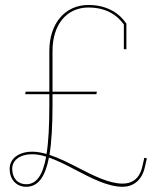

<svg xmlns="http://www.w3.org/2000/svg" viewBox="-20 -732 612 755"><path d="M467 -538.5H477V-639.5L475.5 -641C471.5 -645.5 432.5 -712.5 328 -712.5C236 -712.5 174 -640 174 -531.5V-371.5H81L79 -361.5H174V-318.5C174 -240 171 -175.5 163 -126.5C144 -132 125 -135.5 107 -135.5C54 -135.5 18 -108.5 18 -68.5C18 -25.5 45 2.5 83 2.5C131 2.5 158 -38 172.5 -112.5C206.5 -100.5 242 -82.5 278 -63.5C340 -31 404 2.5 462.5 2.5C502 2.5 538 -21.5 549.5 -74.5L557.5 -109.5L547.5 -111.5L539.5 -76.5C528.5 -27.5 497.5 -10 462.5 -10C409 -10 348 -41 288 -72C250 -91.5 211.5 -111 174.5 -123C183 -174.5 186.5 -240 186.5 -318.5V-361.5H359L361 -371.5H186.5V-531.5C186.5 -636 242.5 -702.5 328 -702.5C423.5 -702.5 459.5 -645 467 -635.5ZM161.5 -116C148.5 -44 124 -7.5 83 -7.5C51 -7.5 28 -30 28 -68.5C28 -101 57 -125.5 107 -125.5C124.5 -125.5 142.5 -122 161.5 -116Z"/></svg>

Font: Znikomit
Style: Regular
Weight: 100
Designer: gluk
Foundry: gluk
Version: Version 0.55